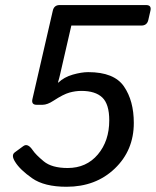

<svg xmlns="http://www.w3.org/2000/svg" viewBox="-20 -714 608 749"><path d="M39.1 -82.5Q22.5 -108.4 37.6 -119.6L70.3 -143.6Q87.9 -157.2 107.4 -128.4Q119.1 -110.8 150.6 -84.7Q182.1 -58.6 244.1 -58.6Q316.9 -58.6 361.6 -111.3Q406.2 -164.1 406.2 -244.6Q406.2 -307.6 379.2 -333.5Q352.1 -359.4 297.4 -359.4Q274.4 -359.4 250.7 -352.8Q227.1 -346.2 189 -321.3Q164.6 -305.2 146 -305.2H123Q101.6 -305.2 106.4 -327.1L186 -672.4Q190.9 -694.3 212.9 -694.3H549.8Q571.8 -694.3 566.9 -672.4L558.6 -636.2Q553.7 -614.3 531.2 -614.3H258.3L213.9 -421.4Q211.4 -409.7 206.1 -392.1H208Q230 -413.1 263.9 -422.9Q297.9 -432.6 324.2 -432.6Q425.3 -432.6 463.6 -376.7Q502 -320.8 502 -234.4Q502 -127.4 427.7 -56.4Q353.5 14.6 239.7 14.6Q152.8 14.6 105.2 -18.8Q57.6 -52.2 39.1 -82.5Z"/></svg>

Font: Istok Web
Style: Italic
Weight: 400
Italic angle: -13°
Designer: Andrey V. Panov
Foundry: Andrey V. Panov
Version: Version 1.0.2g